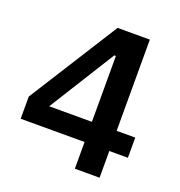

<svg xmlns="http://www.w3.org/2000/svg" viewBox="-127 -805 854 912"><g transform="rotate(20 300.0 -349.0)"><path d="M476 0V-135H570V-237H476V-698H313L28 -247V-135H351V0ZM343 -570H351V-237H135Z"/></g></svg>

Font: IBM Mono SemiBold
Style: Regular
Weight: 600
Monospace: yes
Designer: Mike Abbink, Paul van der Laan, Pieter van Rosmalen
Foundry: Bold Monday
Version: Version 2.3